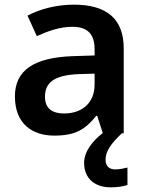

<svg xmlns="http://www.w3.org/2000/svg" viewBox="-20 -572 628 824"><path d="M433 113C433 76 458 43 503 0H511V-364C511 -492 437 -552 297 -552C222 -552 151 -533 98 -505L138 -417C187 -439 237 -457 291 -457C351 -457 386 -430 386 -361V-334L292 -331C125 -325 44 -270 44 -158C44 -43 116 10 213 10C303 10 346 -16 393 -75H397L421 -1C378 32 341 78 341 127C341 191 383 232 456 232C486 232 507 228 527 222V147C515 150 495 155 474 155C449 155 433 141 433 113ZM320 -254 386 -256V-210C386 -127 329 -85 255 -85C206 -85 173 -105 173 -157C173 -215 209 -250 320 -254Z"/></svg>

Font: Noto Sans Gunjala Gondi Semibold
Style: Regular
Weight: 400
Designer: Ek Type
Foundry: Ek Type
Version: Version 1.004